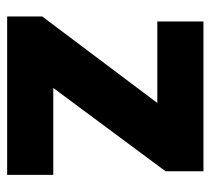

<svg xmlns="http://www.w3.org/2000/svg" viewBox="-46 -543 589 537"><g transform="rotate(90 248.5 -274.5)"><path d="M469 0V-129H226L459 -443V-549H40V-420H268L26 -98V0Z"/></g></svg>

Font: Noto Sans Bengali UI ExtraBold
Style: Regular
Weight: 800
Designer: Jelle Bosma - Monotype Design Team
Foundry: Monotype Imaging Inc.
Version: Version 2.003